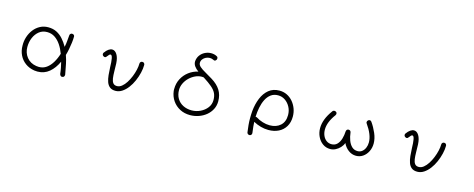

<svg xmlns="http://www.w3.org/2000/svg" viewBox="-37 -1501 6074 2458"><g transform="rotate(15 3000.0 -272.0)"><path d="M406 85Q336 74 284.5 36Q233 -2 205.5 -59Q178 -116 178 -183Q176 -243 194 -299Q212 -355 246.5 -399.5Q281 -444 329.5 -470Q378 -496 437 -496Q501 -496 549 -471.5Q597 -447 634.5 -405Q672 -363 703 -308Q713 -355 715.5 -393Q718 -431 722 -466Q722 -477 731 -486Q740 -495 752 -495Q769 -495 778 -484.5Q787 -474 785 -463Q785 -430 779.5 -385Q774 -340 765 -294Q756 -248 745 -212Q756 -181 763 -155.5Q770 -130 775.5 -103.5Q781 -77 787 -44Q793 -11 802 36Q802 50 794.5 60.5Q787 71 773 71Q761 74 751.5 65.5Q742 57 738 43Q735 9 726.5 -36Q718 -81 709 -113Q668 -22 602.5 33Q537 88 447 88Q427 88 406 85ZM415 23Q433 26 450 26Q507 26 550.5 -5.5Q594 -37 626 -90.5Q658 -144 678 -209Q655 -272 621 -322.5Q587 -373 542 -403Q497 -433 439 -433Q378 -433 334 -398Q290 -363 266 -306.5Q242 -250 242 -184Q242 -105 288 -47.5Q334 10 415 23Z M1476 68Q1428 68 1400 45.5Q1372 23 1358.5 -15.5Q1345 -54 1340 -103.5Q1335 -153 1333 -207Q1332 -277 1324 -321Q1316 -365 1297 -365Q1282 -365 1259 -332Q1248 -314 1233 -314Q1226 -314 1215 -320Q1199 -330 1199 -348Q1199 -353 1200.5 -356.5Q1202 -360 1203 -363Q1228 -399 1253.5 -416Q1279 -433 1301 -433Q1339 -433 1365.5 -390.5Q1392 -348 1396 -273Q1398 -217 1398.5 -167Q1399 -117 1404.5 -78.5Q1410 -40 1427 -18Q1444 4 1479 4Q1512 4 1542.5 -20.5Q1573 -45 1598.5 -85Q1624 -125 1643 -172Q1662 -219 1672.5 -265.5Q1683 -312 1683 -348Q1683 -362 1692 -371Q1701 -380 1715 -380Q1731 -380 1739 -369.5Q1747 -359 1747 -348Q1747 -299 1733.5 -242.5Q1720 -186 1696 -131Q1672 -76 1638 -31Q1604 14 1563 41Q1522 68 1476 68Z M2478 121Q2403 121 2343 89.5Q2283 58 2245 3Q2207 -52 2198 -123Q2197 -130 2197 -137Q2197 -144 2197 -151Q2197 -224 2228.5 -285Q2260 -346 2315 -388Q2370 -430 2439 -445Q2405 -468 2384 -497.5Q2363 -527 2364 -562Q2368 -609 2393 -643Q2418 -677 2456.5 -696Q2495 -715 2537 -715Q2557 -715 2576 -711Q2595 -707 2613 -697Q2623 -692 2626.5 -685.5Q2630 -679 2630 -671Q2630 -663 2627 -654Q2615 -635 2601 -635Q2594 -635 2583 -641Q2561 -652 2537 -652Q2510 -652 2485 -640Q2460 -628 2444 -607Q2428 -586 2428 -559Q2428 -531 2455 -507.5Q2482 -484 2527 -459Q2572 -434 2625 -401Q2705 -352 2744 -289.5Q2783 -227 2783 -143Q2783 -85 2758 -36.5Q2733 12 2690.5 47Q2648 82 2593 101.5Q2538 121 2478 121ZM2482 57Q2542 57 2596.5 31Q2651 5 2685.5 -40Q2720 -85 2720 -143Q2720 -194 2702 -232Q2684 -270 2641 -307Q2598 -344 2524 -391Q2517 -392 2511 -392.5Q2505 -393 2498 -393Q2455 -393 2412.5 -373Q2370 -353 2335.5 -319.5Q2301 -286 2280.5 -243Q2260 -200 2260 -155Q2260 -90 2289 -42Q2318 6 2368.5 31.5Q2419 57 2482 57Z M3283 171Q3265 171 3257 162.5Q3249 154 3247 144Q3240 94 3236 49.5Q3232 5 3232 -40Q3232 -63 3233 -86.5Q3234 -110 3236 -135Q3245 -230 3277 -308Q3309 -386 3366 -432.5Q3423 -479 3506 -479Q3560 -479 3605.5 -457Q3651 -435 3684.5 -396Q3718 -357 3737 -307Q3756 -257 3756 -201Q3756 -124 3722.5 -68.5Q3689 -13 3630.5 16Q3572 45 3497 45Q3445 45 3394.5 31Q3344 17 3296 -9Q3297 21 3300 50.5Q3303 80 3310 134Q3312 148 3304.5 158.5Q3297 169 3283 171ZM3496 -17Q3585 -17 3638.5 -66Q3692 -115 3692 -204Q3692 -262 3666.5 -310Q3641 -358 3599 -387Q3557 -416 3505 -416Q3449 -416 3410 -387Q3371 -358 3346.5 -309Q3322 -260 3310 -199.5Q3298 -139 3296 -76Q3311 -76 3317 -71Q3354 -47 3402.5 -32Q3451 -17 3496 -17Z M4324 76Q4267 76 4223.5 44.5Q4180 13 4155.5 -38.5Q4131 -90 4131 -150Q4131 -268 4227 -398Q4235 -411 4252 -411Q4263 -411 4272 -405Q4286 -397 4286 -381Q4286 -372 4279 -360Q4195 -247 4195 -148Q4195 -104 4211 -67.5Q4227 -31 4256.5 -9.5Q4286 12 4324 12Q4370 12 4399 -18Q4428 -48 4442 -95.5Q4456 -143 4458 -194Q4460 -211 4469.5 -218Q4479 -225 4489 -225Q4505 -225 4513 -215.5Q4521 -206 4522 -195Q4528 -141 4545.5 -94Q4563 -47 4593.5 -18Q4624 11 4670 11Q4704 11 4729 -9Q4754 -29 4768 -62Q4782 -95 4782 -134Q4782 -185 4759 -242Q4736 -299 4692 -361Q4686 -369 4686 -378Q4686 -394 4700 -405Q4710 -412 4720 -412Q4735 -412 4744 -398Q4785 -340 4815 -270.5Q4845 -201 4845 -136Q4845 -78 4821 -30Q4797 18 4756.5 46Q4716 74 4665 74Q4609 74 4563 39Q4517 4 4493 -49Q4481 -15 4454.5 13.5Q4428 42 4394 59Q4360 76 4324 76Z M5476 68Q5428 68 5400 45.5Q5372 23 5358.5 -15.5Q5345 -54 5340 -103.5Q5335 -153 5333 -207Q5332 -277 5324 -321Q5316 -365 5297 -365Q5282 -365 5259 -332Q5248 -314 5233 -314Q5226 -314 5215 -320Q5199 -330 5199 -348Q5199 -353 5200.5 -356.5Q5202 -360 5203 -363Q5228 -399 5253.5 -416Q5279 -433 5301 -433Q5339 -433 5365.5 -390.5Q5392 -348 5396 -273Q5398 -217 5398.5 -167Q5399 -117 5404.5 -78.5Q5410 -40 5427 -18Q5444 4 5479 4Q5512 4 5542.5 -20.5Q5573 -45 5598.5 -85Q5624 -125 5643 -172Q5662 -219 5672.5 -265.5Q5683 -312 5683 -348Q5683 -362 5692 -371Q5701 -380 5715 -380Q5731 -380 5739 -369.5Q5747 -359 5747 -348Q5747 -299 5733.5 -242.5Q5720 -186 5696 -131Q5672 -76 5638 -31Q5604 14 5563 41Q5522 68 5476 68Z"/></g></svg>

Font: Hachi Maru Pop
Style: Regular
Weight: 400
Designer: Nontynet
Foundry: Nontynet
Version: Version 1.300